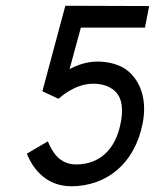

<svg xmlns="http://www.w3.org/2000/svg" viewBox="-20 -649 558 670"><path d="M306.2 -356.9C323.7 -356.9 343.8 -354 362.3 -344.2C388.7 -330.6 405.8 -306.6 405.8 -263.7C405.8 -250.5 404.3 -235.4 400.9 -218.8C382.8 -126.5 327.1 -75.2 245.6 -75.2C190.9 -75.2 164.1 -113.8 147 -155.8L73.7 -112.8C96.7 -55.7 144 1 229.5 1H230.5C347.7 0 449.7 -73.2 478 -219.7C481.4 -237.3 482.9 -253.4 482.9 -269C482.9 -340.3 449.7 -389.6 409.7 -413.1C379.4 -429.2 347.7 -434.1 319.8 -434.1C281.7 -434.1 248 -421.4 222.7 -407.7L262.2 -552.7H485.8L500.5 -627.9L208 -628.9L127.9 -330.6L184.1 -304.2C193.8 -312.5 242.2 -356.9 306.2 -356.9Z"/></svg>

Font: Fantasque Sans Mono
Style: RegItalic
Weight: 400
Italic angle: -11°
Monospace: yes
Designer: Jany Belluz
Version: Version 1.6.3